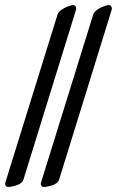

<svg xmlns="http://www.w3.org/2000/svg" viewBox="-39 -725 462 759"><path d="M-18 -3 188 -666Q191 -677 203.5 -686Q216 -695 230.5 -700Q245 -705 250 -705Q256 -705 259.5 -700Q263 -695 262 -688L54 -16Q49 0 28 7Q7 14 -8 14Q-14 14 -17 8.5Q-20 3 -18 -3ZM123 -3 329 -666Q332 -677 344.5 -686Q357 -695 371.5 -700Q386 -705 391 -705Q397 -705 400.5 -700Q404 -695 403 -688L195 -16Q190 0 169 7Q148 14 133 14Q127 14 124 8.5Q121 3 123 -3Z"/></svg>

Font: EB Garamond SemiBold
Style: Italic
Weight: 600
Italic angle: -17.2°
Designer: Georg Duffner and Octavio Pardo
Foundry: Georg Duffner
Version: Version 1.000